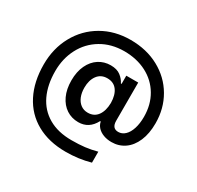

<svg xmlns="http://www.w3.org/2000/svg" viewBox="-169 -947 1215 1186"><g transform="rotate(30 439.0 -354.0)"><path d="M246.1 -354.5Q246.1 -416.5 267.8 -462.4Q289.6 -508.3 327.1 -532.5Q364.7 -556.6 411.1 -556.6Q455.6 -556.6 481.9 -536.4Q508.3 -516.1 520.5 -490.2H525.4V-548.8H610.4V-275.4Q610.8 -248.5 622.1 -235.6Q633.3 -222.7 655.3 -222.7Q682.1 -222.7 703.1 -242.7Q724.1 -262.7 735.6 -299.1Q747.1 -335.4 747.1 -382.8Q747.1 -469.2 708 -535.4Q668.9 -601.6 599.1 -637.7Q529.3 -673.8 439.5 -673.8Q347.2 -673.3 277.1 -631.3Q207 -589.4 168.9 -516.6Q130.9 -443.8 130.9 -354.5Q130.9 -256.8 165 -184.8Q199.2 -112.8 266.6 -73.5Q334 -34.2 430.7 -34.2Q484.9 -34.2 525.6 -39.1Q566.4 -43.9 610.4 -55.7V22.5Q527.3 45.9 435.5 45.9Q315.4 45.9 228.3 -2.7Q141.1 -51.3 95 -141.6Q48.8 -231.9 48.8 -354.5Q48.8 -468.8 98.9 -559.8Q148.9 -650.9 237.8 -702.4Q326.7 -753.9 439.5 -753.9Q553.2 -753.9 641.8 -705.8Q730.5 -657.7 779.8 -573.2Q829.1 -488.8 829.1 -383.8Q829.1 -310.5 806.2 -257.1Q783.2 -203.6 742.7 -175.5Q702.1 -147.5 650.4 -147.5Q618.7 -147.5 592.8 -157.2Q566.9 -167 550.5 -184.6Q534.2 -202.1 530.3 -224.6H525.4Q487.3 -151.4 411.1 -151.4Q363.8 -151.4 326.4 -175.8Q289.1 -200.2 267.6 -246.1Q246.1 -292 246.1 -354.5ZM527.3 -355.5Q526.4 -412.1 502.4 -444.3Q478.5 -476.6 432.6 -476.6Q387.7 -476.6 362.8 -442.9Q337.9 -409.2 337.9 -355.5Q337.9 -319.8 349.1 -291.7Q360.4 -263.7 381.8 -247.6Q403.3 -231.4 432.6 -231.4Q477.5 -231.4 502 -264.9Q526.4 -298.3 527.3 -355.5Z"/></g></svg>

Font: Pretendard GOV Medium
Style: Regular
Weight: 500
Designer: Base glyphs from Inter by Rasmus Andersson; Hangeul glyphs from Noto Sans CJK(Source Han Sans) by Jang Soo-young and Kan
Foundry: Kil Hyung-jin
Version: Version 1.309